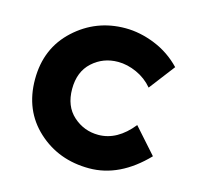

<svg xmlns="http://www.w3.org/2000/svg" viewBox="-86 -637 755 736"><g transform="rotate(15 291.0 -269.5)"><path d="M329 -125Q404 -125 464 -200L553 -100Q449 8 328 8Q207 8 123.5 -68.5Q40 -145 40 -268.5Q40 -392 124.5 -469.5Q209 -547 325 -547Q383 -547 442.5 -523Q502 -499 547 -452L469 -350Q443 -381 405.5 -398Q368 -415 331 -415Q272 -415 229.5 -376.5Q187 -338 187 -269.5Q187 -201 229.5 -163Q272 -125 329 -125Z"/></g></svg>

Font: Montserrat_am3
Style: Bold
Weight: 700
Designer: Julieta Ulanovsky
Foundry: Julieta Ulanovsky. Armenina letters added by Vahan Hovhannisyan
Version: Version 2.001